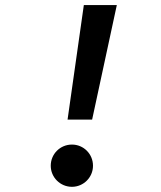

<svg xmlns="http://www.w3.org/2000/svg" viewBox="-20 -718 626 748"><path d="M243.2 -252H338.9L435.1 -698.2H306.6ZM260.3 9.8C305.7 9.8 342.3 -27.3 342.3 -72.3C342.3 -118.2 305.7 -154.8 260.3 -154.8C214.4 -154.8 177.7 -118.2 177.7 -72.3C177.7 -27.3 214.4 9.8 260.3 9.8Z"/></svg>

Font: Cascadia Code SemiBold
Style: Italic
Weight: 600
Italic angle: -10°
Monospace: yes
Designer: Aaron Bell
Foundry: Saja Typeworks
Version: Version 2404.023